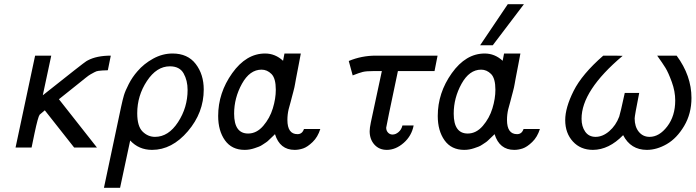

<svg xmlns="http://www.w3.org/2000/svg" viewBox="-20 -714 3366 929"><path d="M55.2 0 149.9 -444.8H228L187 -252.9Q387.2 -412.1 397.9 -418Q399.9 -419.9 404.8 -421.9Q447.8 -444.8 516.1 -444.8L502 -375L501 -374Q484.9 -374 475.3 -373Q465.8 -372.1 456.3 -371.1Q446.8 -370.1 436.8 -364.5Q426.8 -358.9 418.5 -354.5Q410.2 -350.1 393.6 -336.7Q377 -323.2 363.5 -312.5Q350.1 -301.8 320.1 -277.8Q290 -253.9 265.1 -233.9L449.2 0H338.9L196.8 -180.2Q196.8 -180.2 171.9 -159.2Q164.1 -149.4 147 -68.8Q139.2 -29.8 132.8 0Z M482.9 194.8 565.9 -196.8Q573.7 -232.9 579.8 -253.4Q585.9 -273.9 603 -307.4Q620.1 -340.8 645 -369.1Q675.8 -405.3 720.9 -430.2Q766.1 -455.1 814.9 -455.1Q888.2 -455.1 927 -404.5Q965.8 -354 965.8 -280.8Q965.8 -168.9 888.9 -78.9Q812 11.2 715.8 11.2Q651.9 11.2 609.9 -34.2L561 194.8ZM644 -166Q644 -103 669.9 -77.4Q695.8 -51.8 730 -51.8Q794.9 -51.8 841.3 -122.8Q887.7 -193.8 887.7 -278.8Q887.7 -324.7 868.4 -358.9Q849.1 -393.1 801.8 -393.1Q737.8 -393.1 690.9 -322Q644 -251 644 -166Z M1035.6 -152.8Q1035.6 -264.6 1103.5 -359.9Q1171.4 -455.1 1262.7 -455.1Q1311.5 -455.1 1349.6 -419.9L1356.4 -455.1H1435.5Q1430.7 -430.2 1425.5 -402.1Q1420.4 -374 1417.5 -360.6Q1414.6 -347.2 1412.1 -332.5Q1409.7 -317.9 1407.7 -307.9Q1405.8 -297.9 1404.3 -290.5Q1402.8 -283.2 1399.2 -270Q1395.5 -256.8 1394 -250.5Q1392.6 -244.1 1386.5 -221.7Q1380.4 -199.2 1376.5 -185.1Q1370.6 -160.2 1370.6 -133.8Q1370.6 -64.9 1419.4 -64.9Q1442.4 -64.9 1450.7 -89.8H1529.8Q1517.6 -50.8 1492.7 -26.9Q1467.8 -2.9 1446.8 4.2Q1425.8 11.2 1405.8 11.2Q1334 11.2 1310.5 -64.9L1303.7 -58.1Q1296.9 -51.3 1293.2 -48.1Q1289.6 -44.9 1281.5 -36.9Q1273.4 -28.8 1267.1 -24.9Q1260.7 -21 1251.2 -14.4Q1241.7 -7.8 1232.7 -4.4Q1223.6 -1 1212.2 2.9Q1200.7 6.8 1188.7 9Q1176.8 11.2 1163.6 11.2Q1101.6 11.2 1068.6 -34.9Q1035.6 -81.1 1035.6 -152.8ZM1112.8 -164.1Q1112.8 -67.9 1180.7 -67.9Q1221.7 -67.9 1253.7 -105Q1285.6 -142.1 1300 -189.5Q1314.5 -236.8 1314.5 -279.8Q1314.5 -335 1293.5 -356Q1272.5 -377 1245.6 -377Q1188.5 -377 1150.6 -308.6Q1112.8 -240.2 1112.8 -164.1Z M1667.5 -418.9Q1729.5 -444.8 1798.3 -444.8H2097.2L2082.5 -370.1H1905.3Q1848.1 -99.1 1848.6 -96.2Q1848.6 -82 1857.4 -72.5Q1866.2 -63 1879.4 -63Q1894.5 -63 1908.4 -75Q1922.4 -86.9 1927.2 -106.9H1981.4Q1971.7 -56.2 1933.1 -22.5Q1894.5 11.2 1851.6 11.2Q1814.5 11.2 1791.5 -14.4Q1768.6 -40 1768.6 -79.1Q1768.6 -94.2 1774.4 -122.1L1827.6 -370.1H1786.6Q1752.4 -370.1 1735.4 -366Q1718.3 -361.8 1686.5 -349.1Z M2098.1 -152.8Q2098.1 -264.6 2166 -359.9Q2233.9 -455.1 2325.2 -455.1Q2374 -455.1 2412.1 -419.9L2418.9 -455.1H2498Q2493.2 -430.2 2488 -402.1Q2482.9 -374 2480 -360.6Q2477.1 -347.2 2474.6 -332.5Q2472.2 -317.9 2470.2 -307.9Q2468.3 -297.9 2466.8 -290.5Q2465.3 -283.2 2461.7 -270Q2458 -256.8 2456.5 -250.5Q2455.1 -244.1 2449 -221.7Q2442.9 -199.2 2439 -185.1Q2433.1 -160.2 2433.1 -133.8Q2433.1 -64.9 2481.9 -64.9Q2504.9 -64.9 2513.2 -89.8H2592.3Q2580.1 -50.8 2555.2 -26.9Q2530.3 -2.9 2509.3 4.2Q2488.3 11.2 2468.3 11.2Q2396.5 11.2 2373 -64.9L2366.2 -58.1Q2359.4 -51.3 2355.7 -48.1Q2352.1 -44.9 2344 -36.9Q2335.9 -28.8 2329.6 -24.9Q2323.2 -21 2313.7 -14.4Q2304.2 -7.8 2295.2 -4.4Q2286.1 -1 2274.7 2.9Q2263.2 6.8 2251.2 9Q2239.3 11.2 2226.1 11.2Q2164.1 11.2 2131.1 -34.9Q2098.1 -81.1 2098.1 -152.8ZM2175.3 -164.1Q2175.3 -67.9 2243.2 -67.9Q2284.2 -67.9 2316.2 -105Q2348.1 -142.1 2362.5 -189.5Q2377 -236.8 2377 -279.8Q2377 -335 2356 -356Q2335 -377 2308.1 -377Q2251 -377 2213.1 -308.6Q2175.3 -240.2 2175.3 -164.1ZM2303.2 -495.1 2437 -693.8H2515.1L2364.3 -495.1Z M2714.8 -132.8Q2714.8 -192.9 2755.4 -273.9Q2795.9 -355 2898.9 -444.8H2956.1L2992.7 -443.8Q2793.5 -275.9 2793.9 -139.2Q2793.9 -102.1 2811.5 -76.9Q2829.1 -51.8 2861.8 -51.8Q2896 -51.8 2928 -79.3Q2960 -106.9 2976.1 -149.9Q2981 -163.1 3002.9 -264.2H3072.8Q3050.8 -153.3 3050.8 -141.1Q3050.8 -101.1 3070.8 -76.4Q3090.8 -51.8 3123 -51.8Q3169.9 -51.8 3208.5 -102.3Q3247.1 -152.8 3247.1 -228Q3247.1 -272 3230.5 -317.4Q3213.9 -362.8 3200 -385.5Q3186 -408.2 3159.7 -444.8H3253.9Q3325.7 -347.7 3325.7 -240.2Q3325.7 -164.1 3290.3 -104.5Q3254.9 -44.9 3206.3 -16.8Q3157.7 11.2 3109.9 11.2Q3031.7 11.2 2995.1 -60.1Q2926.3 10.7 2849.1 11.2Q2789.1 11.2 2752 -29.3Q2714.8 -69.8 2714.8 -132.8Z"/></svg>

Font: CMU Sans Serif
Style: Oblique
Weight: 500
Italic angle: -12°
Version: Version 0.7.0